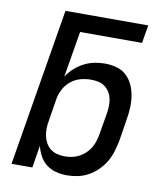

<svg xmlns="http://www.w3.org/2000/svg" viewBox="-83 -805 766 882"><g transform="rotate(10 300.0 -363.5)"><path d="M289 8Q262 8 237 1.5Q212 -5 192.5 -20Q173 -35 161 -57Q149 -79 143 -104L126 0H29L151 -735H537L523 -651H234L198 -436Q212 -458 232 -476Q252 -494 275 -506Q298 -518 323 -523Q348 -528 373 -528Q401 -528 427.5 -520.5Q454 -513 473 -495Q492 -477 503 -452.5Q514 -428 518 -401Q522 -374 520.5 -345.5Q519 -317 514 -289L498 -189Q493 -164 485.5 -139Q478 -114 464.5 -91Q451 -68 431.5 -48.5Q412 -29 388.5 -16Q365 -3 339.5 2.5Q314 8 289 8ZM264 -76Q281 -76 297.5 -79.5Q314 -83 329.5 -91Q345 -99 358.5 -111.5Q372 -124 381 -139Q390 -154 395 -170Q400 -186 403 -203L420 -303Q423 -320 423.5 -338Q424 -356 420.5 -372.5Q417 -389 408.5 -403Q400 -417 386.5 -427Q373 -437 356.5 -440.5Q340 -444 322 -444Q298 -444 273.5 -437.5Q249 -431 228.5 -414.5Q208 -398 196 -375Q184 -352 180 -328L164 -228Q160 -209 159.5 -190.5Q159 -172 162.5 -154.5Q166 -137 174.5 -121.5Q183 -106 196.5 -95.5Q210 -85 227.5 -80.5Q245 -76 264 -76Z"/></g></svg>

Font: Iosevka SS04 Md Ex Obl
Style: Regular
Weight: 500
Width: 7
Italic angle: -9°
Monospace: yes
Designer: Belleve Invis
Foundry: Belleve Invis
Version: Version 19.0.0; ttfautohint (v1.8.4)